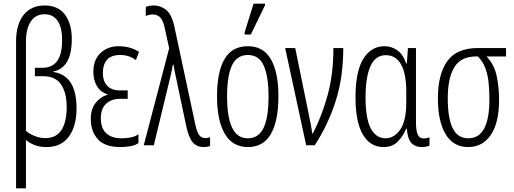

<svg xmlns="http://www.w3.org/2000/svg" viewBox="-20 -795 2814 1051"><path d="M68 236V-568Q68 -661 109 -713Q150 -765 225 -765Q298 -765 335.5 -715Q373 -665 373 -582Q373 -499 346 -455.5Q319 -412 272 -404V-401Q399 -382 399 -202Q399 -105 357 -47.5Q315 10 236 10Q198 10 170.5 -0.5Q143 -11 122 -29V236ZM228 -39Q288 -39 316.5 -83.5Q345 -128 345 -208Q345 -288 314 -333Q283 -378 215 -378H171V-424H213Q266 -424 293 -461Q320 -498 320 -576Q320 -646 295 -681.5Q270 -717 224 -717Q175 -717 148.5 -677.5Q122 -638 122 -565V-79Q141 -62 170 -50.5Q199 -39 228 -39Z M639 10Q554 10 515.5 -33Q477 -76 477 -144Q477 -199 504 -232.5Q531 -266 568 -276V-279Q530 -291 510.5 -324Q491 -357 491 -402Q491 -468 530.5 -505Q570 -542 630 -542Q693 -542 741 -511L724 -466Q687 -494 639 -494Q588 -494 565.5 -467.5Q543 -441 543 -396Q543 -351 567 -325.5Q591 -300 638 -300H679V-254H639Q589 -254 560.5 -227Q532 -200 532 -148Q532 -93 561.5 -65.5Q591 -38 646 -38Q671 -38 695 -42.5Q719 -47 738 -60V-12Q722 0 695 5Q668 10 639 10Z M1096 10Q1056 10 1034 -17Q1012 -44 999 -107L949 -344Q943 -372 939.5 -388.5Q936 -405 934 -416Q932 -427 930 -441H926Q922 -413 915 -385L822 0H767L906 -531L881 -645Q871 -688 854.5 -702Q838 -716 817 -716Q795 -716 778 -707V-757Q785 -760 796.5 -762.5Q808 -765 823 -765Q858 -765 888.5 -741.5Q919 -718 934 -652L1049 -114Q1058 -72 1070.5 -55.5Q1083 -39 1104 -39Q1119 -39 1130 -44V4Q1115 10 1096 10Z M1504 -267Q1504 -134 1463 -62Q1422 10 1337 10Q1253 10 1210.5 -62.5Q1168 -135 1168 -268Q1168 -401 1209 -471.5Q1250 -542 1337 -542Q1422 -542 1463 -470.5Q1504 -399 1504 -267ZM1223 -268Q1223 -155 1250.5 -96.5Q1278 -38 1337 -38Q1395 -38 1422.5 -94.5Q1450 -151 1450 -267Q1450 -376 1424 -435Q1398 -494 1337 -494Q1276 -494 1249.5 -436.5Q1223 -379 1223 -268ZM1319 -606V-618L1368 -775H1431V-767L1353 -606Z M1656 0 1541 -532H1596L1668 -180Q1673 -155 1679.5 -122.5Q1686 -90 1689 -65H1693Q1742 -160 1773.5 -274.5Q1805 -389 1805 -532H1859Q1859 -373 1818 -243.5Q1777 -114 1703 0Z M2080 10Q2006 10 1966 -59Q1926 -128 1926 -262Q1926 -405 1969 -473.5Q2012 -542 2085 -542Q2123 -542 2154.5 -520Q2186 -498 2204 -447H2207L2213 -532H2257V-128Q2257 -78 2267 -57.5Q2277 -37 2299 -37Q2316 -37 2331 -43V2Q2325 5 2313.5 7.5Q2302 10 2290 10Q2252 10 2231.5 -13Q2211 -36 2207 -90H2203Q2187 -50 2157.5 -20Q2128 10 2080 10ZM2091 -38Q2137 -38 2170.5 -85Q2204 -132 2204 -236V-293Q2204 -391 2175.5 -442Q2147 -493 2092 -493Q2035 -493 2008 -433Q1981 -373 1981 -262Q1981 -147 2009.5 -92.5Q2038 -38 2091 -38Z M2543 10Q2461 10 2419 -61Q2377 -132 2377 -256Q2377 -389 2428.5 -460.5Q2480 -532 2595 -532H2750V-486H2643Q2685 -443 2698.5 -380.5Q2712 -318 2712 -248Q2712 -124 2667 -57Q2622 10 2543 10ZM2544 -38Q2659 -38 2659 -252Q2659 -295 2655 -338.5Q2651 -382 2637.5 -420Q2624 -458 2596 -486H2587Q2503 -486 2467 -427Q2431 -368 2431 -257Q2431 -149 2458 -93.5Q2485 -38 2544 -38Z"/></svg>

Font: Noto Sans ExtraCondensed Light
Style: Regular
Weight: 300
Width: 2
Designer: Monotype Design Team
Foundry: Monotype Imaging Inc.
Version: Version 2.013; ttfautohint (v1.8.4.7-5d5b)